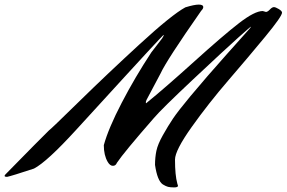

<svg xmlns="http://www.w3.org/2000/svg" viewBox="-235 -697 1248 836"><path d="M909 -649 923 -645Q930 -645 940 -655.5Q950 -666 957.5 -666Q965 -666 979 -657.5Q993 -649 993 -642Q993 -626 920 -537.5Q847 -449 760 -348Q673 -247 600 -144.5Q527 -42 527 -2Q527 66 537 102L540 112Q540 119 523 119Q506 119 496.5 116.5Q487 114 474 106Q450 90 440 21Q440 -12 446 -40.5Q452 -69 474.5 -109Q497 -149 518.5 -181Q540 -213 594 -278Q665 -363 753 -461.5Q841 -560 849.5 -569.5Q858 -579 858 -581Q858 -583 801.5 -532.5Q745 -482 606.5 -352Q468 -222 435 -183Q304 -33 274 12Q269 25 256.5 25Q244 25 234 8Q217 -21 217 -65Q237 -138 295 -249.5Q353 -361 424 -469L471 -530Q478 -541 478 -544L477 -545Q476 -545 400 -463Q324 -381 310 -365L96 -131Q-31 8 -87 37Q-184 69 -204 73Q-215 73 -215 69Q-215 65 -205 56Q-59 -93 -22 -129Q-14 -134 109 -254.5Q232 -375 372.5 -504Q513 -633 572 -665Q611 -677 630.5 -677Q650 -677 650 -666Q650 -659 641 -650Q490 -434 464 -377L403 -262Q400 -255 400 -252Q400 -246 402 -248Q481 -312 609.5 -428Q738 -544 806 -596.5Q874 -649 909 -649Z"/></svg>

Font: Mr Dafoe
Style: Regular
Weight: 400
Designer: Alejandro Paul
Foundry: Alejandro Paul
Version: Version 1.000